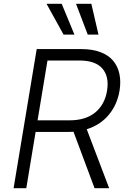

<svg xmlns="http://www.w3.org/2000/svg" viewBox="-20 -984 671 1004"><path d="M51.1 0 171.9 -727.3H406.6Q463.4 -727.3 505.5 -711.3Q547.6 -695.3 571.7 -666.4Q595.9 -637.4 604.4 -597.7Q612.9 -557.9 605.1 -509.6Q592.7 -436.1 548.5 -383.2Q504.3 -330.3 433.6 -308.2L550.8 0H474.4L364.3 -295.1Q350.1 -294 335.6 -294H166.2L117.5 0ZM176.5 -354.8H344.1Q427.9 -354.8 477.8 -395.8Q527.7 -436.8 539.8 -509.6Q551.8 -583.5 515.4 -625.5Q479 -667.6 394.9 -667.6H228.3ZM438.9 -802.9 377.5 -964.1H457.7L495 -802.9ZM312.5 -802.9 223.4 -964.1H302.6L369.3 -802.9Z"/></svg>

Font: Karasuma Gothic
Style: Light Italic
Weight: 300
Italic angle: 9.39998°
Designer: Rasmus Andersson / Ryoko Nishizuka
Foundry: rsms
Version: Version 1.00